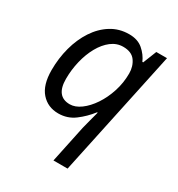

<svg xmlns="http://www.w3.org/2000/svg" viewBox="-185 -665 949 1025"><g transform="rotate(30 289.5 -153.0)"><path d="M298 240 346 12Q351 -7 359.5 -40.5Q368 -74 375 -99H371Q337 -55 293.5 -22.5Q250 10 194 10Q129 10 88.5 -36Q48 -82 48 -173Q48 -246 66 -313Q84 -380 118.5 -432.5Q153 -485 202 -515.5Q251 -546 312 -546Q365 -546 397.5 -518Q430 -490 446 -453H451L484 -536H550L385 240ZM223 -63Q256 -63 290 -88Q324 -113 352.5 -155.5Q381 -198 398.5 -252Q416 -306 416 -364Q416 -408 393 -440Q370 -472 318 -472Q278 -472 245 -446.5Q212 -421 188 -378Q164 -335 151 -281Q138 -227 138 -171Q138 -63 223 -63Z"/></g></svg>

Font: Noto Sans IKEA
Style: Italic
Weight: 400
Italic angle: -12°
Designer: Monotype Design Team
Foundry: Monotype Imaging Inc.
Version: Version 2.001